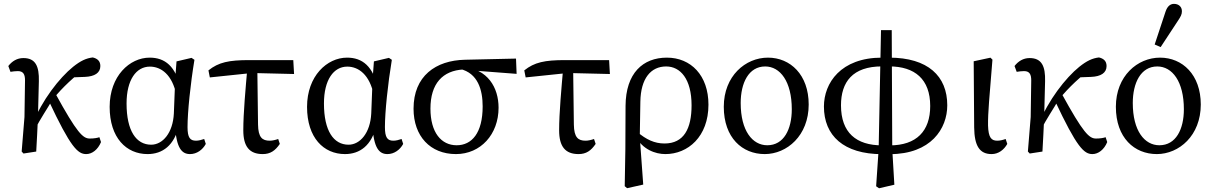

<svg xmlns="http://www.w3.org/2000/svg" viewBox="-20 -787 6295 997"><path d="M102 10.2 168.1 0C172 -59 174 -117.8 177 -176.5L181.8 -365.1C183.8 -442.8 164.7 -485.5 101.4 -485.5C68.5 -485.5 42.5 -469.1 23.2 -444.2L34.4 -414C46.1 -415.9 60 -417.8 72.6 -417.8C101.7 -417.8 109.9 -399.8 109.9 -369.8L107.1 -179.5L92.5 -0.2L102 10.2ZM157.3 -107.5C192.9 -176.7 221.9 -216 254.7 -273.4C307.9 -334.7 362.2 -389.1 431.1 -435.6L332.2 -384.4L421 -387.7C471.3 -389.9 501.1 -408.3 501.1 -444.2C501.1 -471.2 483.9 -483.6 461.5 -488.7C427.2 -484.5 398.7 -471.4 359.5 -440.1C289 -383.4 196.4 -264.8 149.9 -143.7L157.3 -107.5ZM427.6 13.1C458 13.1 488.5 -9.8 504.5 -49.3L496.1 -74.6C486 -70.6 467.3 -67.6 446.3 -67.6C410.9 -67.6 380.6 -95 266.5 -303.4L232.5 -264.9C346.9 -20.9 384.2 13.1 427.6 13.1Z M746.3 13.1C823.8 13.1 885.9 -31.8 909.1 -136.4L889.1 -135.6C895.1 -17.3 924.3 13.1 966.9 13.1C1001.8 13.1 1032.5 -9.3 1048.6 -39.7L1040.3 -65.3C1026.5 -60.3 1010.8 -56.4 997.7 -56.4C966.8 -56.4 953.8 -72.7 953.8 -127.1C953.8 -204.9 968.8 -350.1 989.7 -476.4L974.6 -486.5L896.6 -468.2L889.7 -375.2L882.8 -197.9C877.9 -96.8 824.8 -35.6 764.9 -35.6C687.5 -35.6 637.2 -107.2 637.2 -249.5C637.2 -372.8 687.5 -441.1 758.3 -441.1C816.3 -441.1 874.8 -399.8 896.1 -292.4L918.6 -321.6C894.3 -444.7 835.4 -487.7 757.1 -487.7C653.4 -487.7 549.4 -392.4 549.4 -232.1C549.4 -71.3 636 13.1 746.3 13.1Z M1069.6 -385 1289.3 -407.9 1507 -402.7 1502.9 -474.9H1274.1C1169.2 -474.9 1115.2 -463.9 1062.4 -421.5L1069.6 -385ZM1344.3 13.1C1383.7 13.1 1409.2 -4.5 1433 -39.7L1424.6 -65.3C1410.9 -60.3 1394.1 -56.4 1380.9 -56.4C1341.9 -56.4 1320.9 -73.4 1319.9 -140.1L1316.1 -439.6H1265C1255.3 -328.2 1243.4 -200.9 1243.4 -110.2C1243.4 -26.6 1274.9 13.1 1344.3 13.1Z M1771.3 13.1C1848.8 13.1 1910.9 -31.8 1934.1 -136.4L1914.1 -135.6C1920.1 -17.3 1949.3 13.1 1991.9 13.1C2026.8 13.1 2057.5 -9.3 2073.6 -39.7L2065.3 -65.3C2051.5 -60.3 2035.8 -56.4 2022.7 -56.4C1991.8 -56.4 1978.8 -72.7 1978.8 -127.1C1978.8 -204.9 1993.8 -350.1 2014.7 -476.4L1999.6 -486.5L1921.6 -468.2L1914.7 -375.2L1907.8 -197.9C1902.9 -96.8 1849.8 -35.6 1789.9 -35.6C1712.5 -35.6 1662.2 -107.2 1662.2 -249.5C1662.2 -372.8 1712.5 -441.1 1783.3 -441.1C1841.3 -441.1 1899.8 -399.8 1921.1 -292.4L1943.6 -321.6C1919.3 -444.7 1860.4 -487.7 1782.1 -487.7C1678.4 -487.7 1574.4 -392.4 1574.4 -232.1C1574.4 -71.3 1661 13.1 1771.3 13.1Z M2347.5 13.1C2475.9 13.1 2568.9 -89.4 2568.9 -227.6C2568.9 -331.8 2513.5 -429.4 2380.7 -440.9L2368.5 -429.2C2461.9 -406.9 2486.3 -320.2 2486.3 -234.6C2486.3 -96.2 2430 -32.7 2351.3 -32.7C2271.3 -32.7 2215.2 -98.8 2215.2 -223.1C2215.2 -352.5 2278.3 -421.1 2388 -426.3L2399.7 -423.6L2662.6 -403.5L2659.5 -482.8L2394.9 -476.8C2242.4 -473.6 2127.4 -392.2 2127.4 -222.6C2127.4 -79.8 2214.4 13.1 2347.5 13.1Z M2709.6 -385 2929.3 -407.9 3147 -402.7 3142.9 -474.9H2914.1C2809.2 -474.9 2755.2 -463.9 2702.4 -421.5L2709.6 -385ZM2984.3 13.1C3023.7 13.1 3049.2 -4.5 3073 -39.7L3064.6 -65.3C3050.9 -60.3 3034.1 -56.4 3020.9 -56.4C2981.9 -56.4 2960.9 -73.4 2959.9 -140.1L2956.1 -439.6H2905C2895.3 -328.2 2883.4 -200.9 2883.4 -110.2C2883.4 -26.6 2914.9 13.1 2984.3 13.1Z M3224 179.8 3236.3 190.2 3320.1 171.5 3302.3 -73.2V-82.5L3305.2 -258.7C3307.1 -379.9 3359.6 -441.9 3439.2 -441.9C3512.6 -441.9 3571.1 -377.3 3571.1 -240.1C3571.1 -119.1 3531.3 -41.9 3430.6 -41.9C3378.2 -41.9 3335.7 -62.6 3289.1 -101.7L3279.1 -81.2C3316.3 -10.1 3383.5 13.1 3435.2 13.1C3552.1 13.1 3658.8 -77.2 3658.8 -243.6C3658.8 -395.6 3567.5 -487.7 3442.9 -487.7C3319 -487.7 3229.3 -407.8 3228.3 -237L3227.3 -12.3L3224 179.8Z M3951 13.1C4066.5 13.1 4179.3 -83 4179.3 -244.3C4179.3 -398.9 4084.1 -487.7 3967.7 -487.7C3851.1 -487.7 3738.4 -392.7 3738.4 -232.5C3738.4 -71.2 3834.8 13.1 3951 13.1ZM3964.2 -32.7C3887.6 -32.7 3826.2 -107.3 3826.2 -251.9C3826.2 -356 3867.4 -441.9 3953.4 -441.9C4031 -441.9 4091.5 -364.2 4091.5 -219.6C4091.5 -115.8 4050.4 -32.7 3964.2 -32.7Z M4529.5 180.3 4544.7 190.6 4624.1 172.2 4613.2 -12.4 4610.5 -630.4H4554.8L4542.5 -10.5L4529.5 180.3ZM4560.5 13.5V-32.2C4426.2 -32.2 4347 -98 4347 -240.1C4347 -361.2 4407.4 -442.2 4559.7 -442.2V-487.7C4345.6 -487.7 4258.4 -355.6 4258.4 -233.9C4258.4 -82.6 4361.1 13.5 4560.5 13.5ZM4600.3 13.5C4814.1 13.5 4898.9 -119 4898.9 -240.2C4898.9 -392 4798.3 -487.7 4597.3 -487.7V-442.2C4730.2 -442.2 4810.3 -375.8 4810.3 -236.6C4810.3 -106.2 4739 -32.1 4600.3 -32.1V13.5Z M5129.2 13.1C5165.2 13.1 5194 -9.9 5210.5 -39.7L5202.1 -65.3C5188.3 -60.3 5172.6 -56.4 5158.7 -56.4C5127.7 -56.4 5112.5 -72.2 5110.6 -135.5C5109.7 -203.9 5117.6 -277.8 5133.5 -477.4L5123.1 -487.5L5036.1 -468.8L5038.6 -125.1C5039.7 -28.9 5067.2 13.1 5129.2 13.1Z M5327 10.2 5393.1 0C5397 -59 5399 -117.8 5402 -176.5L5406.8 -365.1C5408.8 -442.8 5389.7 -485.5 5326.4 -485.5C5293.5 -485.5 5267.5 -469.1 5248.2 -444.2L5259.4 -414C5271.1 -415.9 5285 -417.8 5297.6 -417.8C5326.7 -417.8 5334.9 -399.8 5334.9 -369.8L5332.1 -179.5L5317.5 -0.2L5327 10.2ZM5382.3 -107.5C5417.9 -176.7 5446.9 -216 5479.7 -273.4C5532.9 -334.7 5587.2 -389.1 5656.1 -435.6L5557.2 -384.4L5646 -387.7C5696.3 -389.9 5726.1 -408.3 5726.1 -444.2C5726.1 -471.2 5708.9 -483.6 5686.5 -488.7C5652.2 -484.5 5623.7 -471.4 5584.5 -440.1C5514 -383.4 5421.4 -264.8 5374.9 -143.7L5382.3 -107.5ZM5652.6 13.1C5683 13.1 5713.5 -9.8 5729.5 -49.3L5721.1 -74.6C5711 -70.6 5692.3 -67.6 5671.3 -67.6C5635.9 -67.6 5605.6 -95 5491.5 -303.4L5457.5 -264.9C5571.9 -20.9 5609.2 13.1 5652.6 13.1Z M5987 13.1C6102.5 13.1 6215.3 -83 6215.3 -244.3C6215.3 -398.9 6120.1 -487.7 6003.7 -487.7C5887.1 -487.7 5774.4 -392.7 5774.4 -232.5C5774.4 -71.2 5870.8 13.1 5987 13.1ZM6000.2 -32.7C5923.6 -32.7 5862.2 -107.3 5862.2 -251.9C5862.2 -356 5903.4 -441.9 5989.4 -441.9C6067 -441.9 6127.5 -364.2 6127.5 -219.6C6127.5 -115.8 6086.4 -32.7 6000.2 -32.7ZM5975.9 -555.9 6006.9 -542.5 6095.5 -677.4C6111.9 -701.8 6117.3 -712.3 6117.3 -728.9C6117.3 -751.5 6100.8 -766.9 6076.3 -766.9C6058.5 -766.9 6042.3 -756.5 6032.2 -726.3L5975.9 -555.9Z"/></svg>

Font: Source Serif Variable
Style: Regular
Weight: 389
Designer: Frank Grießhammer
Foundry: Adobe Systems Incorporated
Version: Version 3.001;hotconv 1.0.111;makeotfexe 2.5.65597